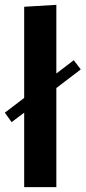

<svg xmlns="http://www.w3.org/2000/svg" viewBox="-20 -774 354 794"><path d="M213 -754V-470L285 -525L314 -487L213 -410V0H80V-308L28 -269L0 -308L80 -369V-746Z"/></svg>

Font: ArsenalBold
Style: Bold
Weight: 700
Designer: Andrij Shevchenko
Foundry: Stairsfor.com
Version: Version 1.000